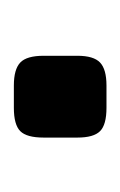

<svg xmlns="http://www.w3.org/2000/svg" viewBox="33 -400 177 284"><g transform="rotate(90 122.0 -257.5)"><path d="M139 -326Q164 -326 173.5 -316.5Q183 -307 183 -283V-233Q183 -208 173.5 -198.5Q164 -189 139 -189H106Q82 -189 72 -198.5Q62 -208 62 -233V-283Q62 -307 72 -316.5Q82 -326 106 -326Z"/></g></svg>

Font: Exo 2 SemiBold
Style: Regular
Weight: 600
Designer: Natanael Gama
Foundry: Natanael Gama
Version: Version 2.010